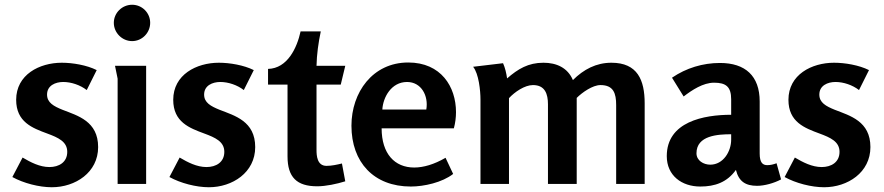

<svg xmlns="http://www.w3.org/2000/svg" viewBox="-20 -774 3720 808"><path d="M240 -510C146 -510 48 -460 48 -354C48 -260 117 -235 179 -212C225 -195 263 -178 263 -135C263 -91 228 -71 188 -71C147 -71 109 -91 75 -111L32 -29C79 -3 145 14 198 14C297 14 393 -48 393 -155C393 -264 307 -287 243 -312C206 -327 178 -342 178 -376C178 -414 213 -429 246 -429C280 -429 318 -416 345 -395L387 -479C345 -500 286 -510 240 -510Z M612 -678C612 -720 578 -754 536 -754C494 -754 459 -720 459 -678C459 -636 494 -601 536 -601C578 -601 612 -636 612 -678ZM595 -497H464L475 -443V0H595Z M901 -510C807 -510 709 -460 709 -354C709 -260 778 -235 840 -212C886 -195 924 -178 924 -135C924 -91 889 -71 849 -71C808 -71 770 -91 736 -111L693 -29C740 -3 806 14 859 14C958 14 1054 -48 1054 -155C1054 -264 968 -287 904 -312C867 -327 839 -342 839 -376C839 -414 874 -429 907 -429C941 -429 979 -416 1006 -395L1048 -479C1006 -500 947 -510 901 -510Z M1330 -642H1245C1230 -573 1190 -486 1108 -484V-418H1190V-116C1190 -28 1229 10 1315 10C1351 10 1398 0 1433 -11L1419 -86C1398 -81 1376 -76 1354 -76C1314 -76 1312 -120 1312 -143V-418H1414L1433 -497H1312C1313 -545 1320 -595 1330 -642Z M1698 -511C1548 -511 1459 -385 1459 -245C1459 -91 1553 11 1709 11C1764 11 1841 -6 1887 -42L1855 -110C1807 -82 1762 -69 1723 -69C1641 -69 1586 -127 1586 -234H1890C1896 -256 1899 -280 1899 -302C1899 -409 1836 -511 1698 -511ZM1693 -429C1753 -429 1784 -371 1774 -313H1589C1592 -365 1627 -429 1693 -429Z M2097 -508 1971 -493C1995 -464 2002 -391 2002 -356V0H2122V-361C2146 -387 2188 -416 2223 -416C2274 -416 2286 -378 2286 -335V0H2407V-362C2430 -385 2474 -416 2507 -416C2562 -416 2573 -381 2573 -332V0H2693V-339C2693 -437 2663 -510 2553 -510C2489 -510 2436 -482 2391 -437C2369 -489 2322 -510 2267 -510C2203 -510 2160 -484 2114 -444C2111 -465 2106 -488 2097 -508Z M3010 -509C2938 -509 2868 -488 2808 -447L2857 -368C2892 -395 2939 -426 2985 -426C3035 -426 3057 -409 3057 -356V-291C2942 -291 2786 -262 2786 -117C2786 -35 2849 11 2927 11C2989 11 3040 -7 3077 -59C3089 -10 3118 8 3166 8C3197 8 3237 -3 3267 -19L3248 -87C3235 -82 3222 -79 3209 -79C3190 -79 3177 -89 3177 -128V-347C3177 -455 3116 -509 3010 -509ZM3057 -209V-186C3057 -137 3024 -81 2969 -81C2941 -81 2911 -98 2911 -129C2911 -204 3001 -209 3057 -209Z M3490 -510C3396 -510 3298 -460 3298 -354C3298 -260 3367 -235 3429 -212C3475 -195 3513 -178 3513 -135C3513 -91 3478 -71 3438 -71C3397 -71 3359 -91 3325 -111L3282 -29C3329 -3 3395 14 3448 14C3547 14 3643 -48 3643 -155C3643 -264 3557 -287 3493 -312C3456 -327 3428 -342 3428 -376C3428 -414 3463 -429 3496 -429C3530 -429 3568 -416 3595 -395L3637 -479C3595 -500 3536 -510 3490 -510Z"/></svg>

Font: Rosario
Style: Bold
Weight: 700
Designer: Hector Gatti
Foundry: Omnibus Type
Version: Version 1.100